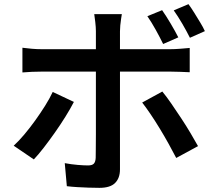

<svg xmlns="http://www.w3.org/2000/svg" viewBox="-20 -852 1040 925"><path d="M761 -803Q780 -776 802.5 -738Q825 -700 839 -672L766 -640Q751 -671 730.5 -708Q710 -745 690 -774ZM888 -832Q902 -813 916.5 -789.5Q931 -766 945 -743Q959 -720 967 -702L895 -670Q879 -702 858 -738Q837 -774 817 -802ZM567 -784Q566 -777 563.5 -762Q561 -747 559.5 -730Q558 -713 558 -701Q558 -673 558 -637.5Q558 -602 558 -567Q558 -532 558 -504Q558 -484 558 -447.5Q558 -411 558 -365Q558 -319 558 -270Q558 -221 558 -175Q558 -129 558 -93Q558 -57 558 -36Q558 6 534.5 29.5Q511 53 459 53Q434 53 406.5 52Q379 51 352.5 49.5Q326 48 302 45L292 -66Q324 -60 354.5 -57.5Q385 -55 404 -55Q424 -55 432 -63.5Q440 -72 441 -91Q441 -102 441.5 -132.5Q442 -163 442 -205.5Q442 -248 442 -295.5Q442 -343 442 -386Q442 -429 442 -460.5Q442 -492 442 -504Q442 -522 442 -557.5Q442 -593 442 -633Q442 -673 442 -702Q442 -720 439 -746Q436 -772 434 -784ZM88 -622Q110 -619 134 -617Q158 -615 181 -615Q194 -615 230.5 -615Q267 -615 318 -615Q369 -615 428.5 -615Q488 -615 547.5 -615Q607 -615 659 -615Q711 -615 748 -615Q785 -615 800 -615Q820 -615 847 -617Q874 -619 894 -621V-504Q872 -505 846.5 -506Q821 -507 801 -507Q786 -507 749 -507Q712 -507 660 -507Q608 -507 549 -507Q490 -507 431 -507Q372 -507 320 -507Q268 -507 231.5 -507Q195 -507 181 -507Q159 -507 134 -506Q109 -505 88 -503ZM336 -361Q319 -328 295 -289.5Q271 -251 243.5 -212Q216 -173 190 -139.5Q164 -106 143 -84L46 -150Q71 -173 97.5 -204.5Q124 -236 149.5 -271.5Q175 -307 197 -342Q219 -377 234 -409ZM762 -411Q782 -387 805 -353.5Q828 -320 852.5 -283Q877 -246 898 -210.5Q919 -175 934 -148L829 -91Q813 -122 792.5 -159Q772 -196 749.5 -233Q727 -270 705 -302.5Q683 -335 665 -358Z"/></svg>

Font: Noto Sans TC SemiBold
Style: Regular
Weight: 600
Designer: Ryoko NISHIZUKA  (kana, bopomofo & ideographs); Paul D. Hunt (Latin, Greek & Cyrillic); Sandoll Communications , Soo-you
Foundry: Adobe
Version: Version 2.004-H2;hotconv 1.0.118;makeotfexe 2.5.65603